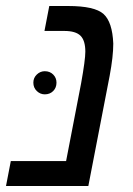

<svg xmlns="http://www.w3.org/2000/svg" viewBox="-35 -619 444 639"><path d="M330 -367 259 0H-15L1 -83H185L235 -342Q249 -420 249 -447Q249 -484 233 -500Q217 -516 179 -516H113L129 -599H192Q280 -599 309.5 -572.5Q339 -546 342 -474Q342 -431 330 -367ZM76 -344Q76 -360 87.5 -371Q99 -382 114 -382Q131 -382 142 -371Q153 -360 153 -344Q153 -327 142 -316Q131 -305 114 -305Q99 -305 87.5 -316Q76 -327 76 -344Z"/></svg>

Font: Libra Sans
Style: Italic
Weight: 400
Italic angle: -12°
Foundry: Context Ltd
Version: Version 1.002